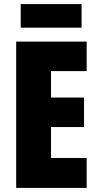

<svg xmlns="http://www.w3.org/2000/svg" viewBox="-20 -917 483 937"><path d="M403 0H59V-714H403V-570H229V-441H390V-297H229V-146H403ZM378 -897V-782H81V-897Z"/></svg>

Font: Noto Sans Sinhala ExtraCondensed Black
Style: Regular
Weight: 900
Width: 2
Designer: Jelle Bosma - Monotype Design Team
Foundry: Monotype Imaging Inc.
Version: Version 2.006; ttfautohint (v1.8.4.7-5d5b)